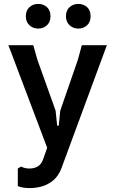

<svg xmlns="http://www.w3.org/2000/svg" viewBox="-20 -741 589 981"><path d="M88 110Q99 116 109.5 118Q120 120 130 120Q155 120 173.5 109Q192 98 201 71L221 14L23 -510H150L171 -436L264 -176L272 -99H280L288 -176L378 -436L398 -510H526L293 121Q278 159 252 180.5Q226 202 195.5 211Q165 220 132 220Q117 220 101.5 218Q86 216 71 210V120ZM380 -595Q354 -595 335.5 -612Q317 -629 317 -658Q317 -688 335.5 -704.5Q354 -721 380 -721Q407 -721 425 -704.5Q443 -688 443 -658Q443 -629 425 -612Q407 -595 380 -595ZM175 -595Q149 -595 130.5 -612Q112 -629 112 -658Q112 -688 130.5 -704.5Q149 -721 175 -721Q202 -721 220 -704.5Q238 -688 238 -658Q238 -629 220 -612Q202 -595 175 -595Z"/></svg>

Font: AR One Sans SemiBold
Style: Regular
Weight: 600
Designer: Niteesh Yadav
Foundry: Niteesh Yadav
Version: Version 1.001;gftools[0.9.33]